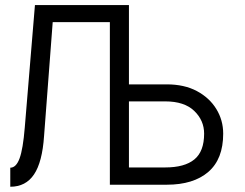

<svg xmlns="http://www.w3.org/2000/svg" viewBox="-20 -710 943 738"><path d="M114.3 -690.4H475.6V-385.7H621.1Q688.5 -385.7 736.8 -359.9Q785.2 -334 811.5 -291Q837.9 -248 837.9 -196.3Q837.9 -98.6 780.8 -49.3Q723.6 0 621.1 0H402.3V-625H182.6L149.4 -187.5Q142.6 -86.9 110.8 -39.6Q79.1 7.8 19.5 7.8V-65.4Q42 -65.4 55.2 -101.1Q68.4 -136.7 75.2 -219.7ZM475.6 -320.3V-66.4H615.2Q689.5 -66.4 727.1 -97.2Q764.6 -127.9 764.6 -196.3Q764.6 -247.1 726.6 -283.7Q688.5 -320.3 615.2 -320.3Z"/></svg>

Font: Dinish
Style: Regular
Weight: 400
Designer: Bert Driehuis
Foundry: Playbeing
Version: Version 3.006; git-39231f3c-release